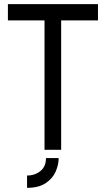

<svg xmlns="http://www.w3.org/2000/svg" viewBox="-20 -720 509 923"><path d="M110 183V124Q147 124 174 102.5Q201 81 201 40H262Q262 72 247.5 105Q233 138 199.5 160.5Q166 183 110 183ZM194 0V-622H18V-700H451V-622H274V0Z"/></svg>

Font: Stick No Bills
Style: Regular
Weight: 400
Version: Version 2.000